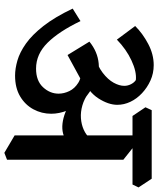

<svg xmlns="http://www.w3.org/2000/svg" viewBox="56 -728 709 860"><g transform="rotate(90 410.0 -298.5)"><path d="M319 -12Q288 -12 251.5 -22.5Q215 -33 176 -60.5Q137 -88 97 -139Q57 -190 19 -270L75 -305Q121 -209 172 -157.5Q223 -106 288 -106Q342 -106 371 -137Q400 -168 400 -207Q400 -231 388.5 -255Q377 -279 351.5 -295Q326 -311 285 -310L370 -325L227 -247L167 -345Q189 -363 213.5 -373.5Q238 -384 264.5 -386.5Q291 -389 315 -385L346 -370Q397 -349 429 -316Q461 -283 475.5 -246Q490 -209 490 -174Q490 -131 470 -94Q450 -57 412 -34.5Q374 -12 319 -12ZM331 -314 225 -366Q276 -381 306.5 -404.5Q337 -428 351 -453.5Q365 -479 365 -501Q365 -517 357.5 -531.5Q350 -546 339 -553Q302 -557 251.5 -533.5Q201 -510 158 -468L97 -550Q131 -584 177.5 -608.5Q224 -633 272 -633Q309 -633 341 -618.5Q373 -604 398 -580.5Q423 -557 436.5 -528.5Q450 -500 450 -470Q450 -430 421 -385Q392 -340 331 -314ZM597 -234Q561 -216 509.5 -229Q458 -242 387 -293L396 -342Q423 -322 452.5 -313.5Q482 -305 510 -307Q538 -309 561.5 -319.5Q585 -330 599 -347ZM665 36 587 -10V-571L623 -555L696 -497V24ZM500 -538 461 -596 474 -624H781L820 -565L807 -538Z"/></g></svg>

Font: Eczar Medium
Style: Regular
Weight: 500
Designer: Vaibhav Singh
Foundry: Rosetta Type Foundry
Version: Version 2.000